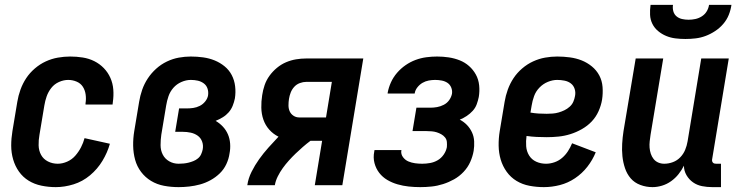

<svg xmlns="http://www.w3.org/2000/svg" viewBox="-20 -760 3040 788"><path d="M209 8Q179 8 150 2Q121 -4 97.5 -18.5Q74 -33 58 -55.5Q42 -78 34 -105.5Q26 -133 26 -162.5Q26 -192 31 -222L51 -342Q55 -367 64 -392Q73 -417 87.5 -439Q102 -461 123 -479Q144 -497 168 -508Q192 -519 217.5 -523.5Q243 -528 268 -528Q294 -528 319.5 -524Q345 -520 367 -509Q389 -498 406 -480.5Q423 -463 433 -440.5Q443 -418 445 -392.5Q447 -367 443 -340L442 -331H331V-336Q334 -354 331.5 -372Q329 -390 320 -404Q311 -418 294.5 -425Q278 -432 260 -432Q241 -432 222 -423.5Q203 -415 190.5 -399Q178 -383 171.5 -364.5Q165 -346 162 -327L142 -207Q138 -185 138.5 -163.5Q139 -142 148.5 -124.5Q158 -107 176.5 -97.5Q195 -88 217 -88Q236 -88 255.5 -96.5Q275 -105 289 -121Q303 -137 312.5 -155.5Q322 -174 327 -193L431 -170Q421 -134 400.5 -100Q380 -66 349.5 -40.5Q319 -15 282 -3.5Q245 8 209 8Z M713 8Q682 8 653 2.5Q624 -3 600 -17.5Q576 -32 559 -54.5Q542 -77 534.5 -104.5Q527 -132 526.5 -162Q526 -192 531 -222L551 -342Q555 -367 563.5 -391.5Q572 -416 586.5 -438Q601 -460 621 -478Q641 -496 665 -507.5Q689 -519 714 -523.5Q739 -528 763 -528Q789 -528 814 -524.5Q839 -521 861 -512Q883 -503 901.5 -488Q920 -473 931 -452Q942 -431 945 -406Q948 -381 944 -356Q941 -341 935 -326Q929 -311 918.5 -299Q908 -287 894 -278.5Q880 -270 865 -264Q882 -254 895 -240Q908 -226 915.5 -208.5Q923 -191 924.5 -170.5Q926 -150 922 -130Q919 -108 909 -86.5Q899 -65 882 -48.5Q865 -32 844 -20.5Q823 -9 801 -3Q779 3 756.5 5.5Q734 8 713 8ZM713 -88Q723 -88 733.5 -89Q744 -90 754 -92.5Q764 -95 774 -99Q784 -103 792.5 -110Q801 -117 805.5 -127Q810 -137 812 -147Q815 -164 809.5 -179Q804 -194 791.5 -203Q779 -212 763 -215.5Q747 -219 730 -219H699L715 -315H746Q760 -315 773.5 -317Q787 -319 800 -325.5Q813 -332 822.5 -344Q832 -356 834 -369Q836 -384 831.5 -397Q827 -410 816 -418Q805 -426 791.5 -429Q778 -432 763 -432Q744 -432 724.5 -423.5Q705 -415 691.5 -399.5Q678 -384 671.5 -365Q665 -346 662 -327L642 -207Q639 -186 639 -164.5Q639 -143 648 -125.5Q657 -108 674.5 -98Q692 -88 713 -88Z M995 0Q999 -28 1012.5 -55Q1026 -82 1043.5 -106.5Q1061 -131 1081.5 -154Q1102 -177 1123 -199Q1101 -210 1085 -228Q1069 -246 1061 -269Q1053 -292 1052.5 -318Q1052 -344 1056 -369Q1059 -390 1066 -410.5Q1073 -431 1086 -449Q1099 -467 1116.5 -481.5Q1134 -496 1154 -504.5Q1174 -513 1195 -516.5Q1216 -520 1237 -520H1471L1385 0H1272L1302 -182H1254Q1238 -170 1222.5 -156.5Q1207 -143 1193 -129.5Q1179 -116 1165.5 -101Q1152 -86 1140.5 -70Q1129 -54 1120 -36Q1111 -18 1108 0ZM1208 -278H1318L1342 -424H1237Q1224 -424 1210.5 -419Q1197 -414 1187.5 -403.5Q1178 -393 1173 -380Q1168 -367 1166 -354Q1164 -341 1164 -327.5Q1164 -314 1169 -303Q1174 -292 1184.5 -285Q1195 -278 1208 -278Z M1705 8Q1681 8 1657.5 5.5Q1634 3 1611.5 -3.5Q1589 -10 1569.5 -21.5Q1550 -33 1536.5 -50.5Q1523 -68 1517 -90.5Q1511 -113 1516 -138L1517 -144H1628L1627 -142Q1625 -127 1634 -115Q1643 -103 1656 -97.5Q1669 -92 1683.5 -90Q1698 -88 1713 -88Q1729 -88 1745.5 -91Q1762 -94 1776.5 -102.5Q1791 -111 1801 -125.5Q1811 -140 1814 -156Q1815 -167 1814 -177.5Q1813 -188 1806.5 -196Q1800 -204 1791 -209Q1782 -214 1772.5 -217Q1763 -220 1752 -221Q1741 -222 1730 -222H1673L1689 -318H1746Q1760 -318 1774 -320.5Q1788 -323 1801.5 -330Q1815 -337 1823.5 -349Q1832 -361 1835 -375Q1837 -388 1832 -400.5Q1827 -413 1816.5 -420Q1806 -427 1792.5 -429.5Q1779 -432 1766 -432Q1753 -432 1739.5 -429.5Q1726 -427 1714 -420Q1702 -413 1693 -401.5Q1684 -390 1682 -377V-376H1571V-379Q1575 -401 1584.5 -422Q1594 -443 1609.5 -461Q1625 -479 1644.5 -492.5Q1664 -506 1685.5 -514Q1707 -522 1729.5 -525Q1752 -528 1774 -528Q1798 -528 1821.5 -524.5Q1845 -521 1866.5 -512.5Q1888 -504 1905 -489Q1922 -474 1933 -454Q1944 -434 1946.5 -410Q1949 -386 1945 -362Q1942 -347 1936.5 -332Q1931 -317 1920 -305Q1909 -293 1895.5 -284Q1882 -275 1867 -269Q1884 -260 1896.5 -247Q1909 -234 1917 -217Q1925 -200 1926 -180Q1927 -160 1924 -141Q1920 -118 1910 -95.5Q1900 -73 1882.5 -54.5Q1865 -36 1843.5 -24Q1822 -12 1798.5 -4.5Q1775 3 1751.5 5.5Q1728 8 1705 8Z M2212 8Q2182 8 2153 2.5Q2124 -3 2100 -17.5Q2076 -32 2059.5 -55Q2043 -78 2035 -105Q2027 -132 2026.5 -162Q2026 -192 2031 -222L2051 -342Q2055 -367 2064 -392Q2073 -417 2087.5 -439Q2102 -461 2123 -479Q2144 -497 2168 -508Q2192 -519 2217 -523.5Q2242 -528 2267 -528Q2293 -528 2319 -524.5Q2345 -521 2367.5 -512Q2390 -503 2409 -487.5Q2428 -472 2439.5 -450.5Q2451 -429 2453 -403Q2455 -377 2451 -351Q2447 -327 2436.5 -303.5Q2426 -280 2408.5 -261.5Q2391 -243 2368 -230Q2345 -217 2321 -209.5Q2297 -202 2272.5 -199.5Q2248 -197 2224 -197Q2203 -197 2182.5 -198Q2162 -199 2141 -202Q2138 -181 2139.5 -160Q2141 -139 2151.5 -122Q2162 -105 2180.5 -96.5Q2199 -88 2221 -88Q2238 -88 2255.5 -94Q2273 -100 2287 -112Q2301 -124 2311 -139.5Q2321 -155 2328 -172L2425 -135Q2412 -103 2390.5 -75.5Q2369 -48 2340 -28.5Q2311 -9 2278 -0.5Q2245 8 2212 8ZM2224 -293Q2236 -293 2248.5 -294Q2261 -295 2273 -298.5Q2285 -302 2296.5 -307.5Q2308 -313 2318 -322Q2328 -331 2333 -342.5Q2338 -354 2340 -366Q2343 -381 2338.5 -395Q2334 -409 2323 -417.5Q2312 -426 2297 -429Q2282 -432 2267 -432Q2248 -432 2228.5 -424Q2209 -416 2194 -400.5Q2179 -385 2172 -365.5Q2165 -346 2162 -327L2157 -298Q2174 -295 2190.5 -294Q2207 -293 2224 -293Z M2939 8H2903Q2882 8 2861.5 4Q2841 0 2824.5 -11.5Q2808 -23 2797.5 -41Q2787 -59 2787 -80Q2778 -62 2765 -45.5Q2752 -29 2734.5 -16.5Q2717 -4 2697 2Q2677 8 2658 8Q2632 8 2608 -1Q2584 -10 2568.5 -28Q2553 -46 2545 -70Q2537 -94 2534.5 -119Q2532 -144 2533.5 -170Q2535 -196 2539 -222L2589 -520H2702L2650 -207Q2648 -194 2646.5 -180.5Q2645 -167 2646 -154Q2647 -141 2651 -129Q2655 -117 2662.5 -107.5Q2670 -98 2681.5 -93Q2693 -88 2706 -88Q2724 -88 2741.5 -94.5Q2759 -101 2772 -114.5Q2785 -128 2792 -145Q2799 -162 2802 -180L2858 -520H2971L2903 -108Q2902 -104 2902.5 -100Q2903 -96 2905.5 -93Q2908 -90 2911.5 -89Q2915 -88 2919 -88H2939ZM2793 -600Q2772 -600 2752 -602.5Q2732 -605 2714 -612.5Q2696 -620 2681 -632.5Q2666 -645 2657.5 -662Q2649 -679 2648 -699Q2647 -719 2650 -740H2742Q2740 -726 2743.5 -713.5Q2747 -701 2756.5 -693Q2766 -685 2779 -682Q2792 -679 2806 -679Q2820 -679 2834 -682Q2848 -685 2860.5 -693Q2873 -701 2880.5 -713.5Q2888 -726 2890 -740H2982Q2979 -719 2971 -699Q2963 -679 2948.5 -662Q2934 -645 2915 -632.5Q2896 -620 2876 -612.5Q2856 -605 2835 -602.5Q2814 -600 2793 -600Z"/></svg>

Font: Iosevka Term Curly
Style: Bold Italic
Weight: 700
Italic angle: -9°
Designer: Belleve Invis
Foundry: Belleve Invis
Version: Version 32.3.0